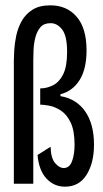

<svg xmlns="http://www.w3.org/2000/svg" viewBox="-20 -690 385 721"><path d="M224 11Q183 11 154.5 -19.5Q126 -50 121 -108L170 -139Q171 -96 187 -77.5Q203 -59 219 -59Q241 -59 250.5 -84.5Q260 -110 260 -147Q260 -199 245.5 -229.5Q231 -260 209 -274.5Q187 -289 165.5 -293Q144 -297 131 -297V-358Q156 -358 179.5 -370Q203 -382 217.5 -411.5Q232 -441 232 -495Q232 -555 213.5 -579Q195 -603 170 -603Q145 -603 132 -588Q119 -573 113 -550Q107 -527 106 -503.5Q105 -480 105 -464V0H32V-462Q32 -477 33.5 -502Q35 -527 41 -556Q47 -585 61.5 -611Q76 -637 102 -653.5Q128 -670 169 -670Q231 -670 268 -627Q305 -584 305 -501Q305 -431 279 -389.5Q253 -348 207 -336V-329Q267 -319 300 -271.5Q333 -224 333 -147Q333 -78 305 -33.5Q277 11 224 11Z"/></svg>

Font: Bricolage Grotesque 96pt Condensed Light
Style: Regular
Weight: 300
Width: 3
Designer: Mathieu Triay
Foundry: Atelier Triay
Version: Version 1.001; ttfautohint (v1.8.4.7-5d5b);gftools[0.9.33.de